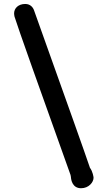

<svg xmlns="http://www.w3.org/2000/svg" viewBox="-20 -866 536 983"><path d="M440.4 -7.3C407.2 -105 337.9 -298.8 154.3 -813C149.4 -827.6 135.7 -845.7 109.4 -845.7C73.7 -845.7 52.2 -823.7 52.2 -797.4C52.2 -793 53.2 -785.6 54.2 -781.7C54.2 -781.2 54.7 -780.3 54.7 -779.8C66.4 -739.7 189.9 -392.1 340.8 28.8C342.3 33.7 342.8 38.6 343.3 42.5C344.2 55.7 351.1 97.7 395 97.7C434.6 97.7 459 66.9 459 43.9C459 41 455.1 11.7 439.9 -7.8Z"/></svg>

Font: Autour One
Style: Regular
Weight: 400
Designer: Eben Sorkin
Foundry: Eben Sorkin
Version: Version 1.002